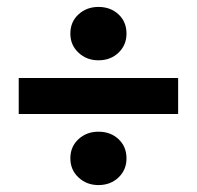

<svg xmlns="http://www.w3.org/2000/svg" viewBox="-20 -607 568 554"><path d="M34 -278V-382H494V-278ZM264 -73Q230 -73 206.5 -95Q183 -117 183 -150Q183 -184 206.5 -205.5Q230 -227 264 -227Q299 -227 322 -205.5Q345 -184 345 -150Q345 -117 322 -95Q299 -73 264 -73ZM264 -433Q230 -433 206.5 -455Q183 -477 183 -510Q183 -544 206.5 -565.5Q230 -587 264 -587Q299 -587 322 -565.5Q345 -544 345 -510Q345 -477 322 -455Q299 -433 264 -433Z"/></svg>

Font: Source Sans 3
Style: Bold
Weight: 700
Designer: Paul D. Hunt
Foundry: Adobe
Version: Version 3.052;hotconv 1.1.0;makeotfexe 2.6.0